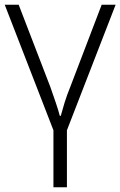

<svg xmlns="http://www.w3.org/2000/svg" viewBox="-20 -552 509 812"><path d="M263 240H206V-1L0 -532H59L193 -184Q205 -150 216 -117.5Q227 -85 233 -62H237Q243 -85 253 -117.5Q263 -150 277 -184L410 -532H469L263 -1Z"/></svg>

Font: RS Noto Sans Light
Style: Regular
Weight: 300
Designer: Monotype Design Team
Foundry: Monotype Imaging Inc.
Version: Version 3.10